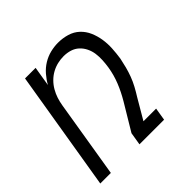

<svg xmlns="http://www.w3.org/2000/svg" viewBox="-142 -656 783 783"><g transform="rotate(-45 250.0 -264.0)"><path d="M10 0 96 -520H157L143 -435Q154 -455 170 -473.5Q186 -492 206.5 -504.5Q227 -517 249.5 -522.5Q272 -528 294 -528Q321 -528 346 -520.5Q371 -513 389 -496Q407 -479 417 -456Q427 -433 431 -407.5Q435 -382 433.5 -355.5Q432 -329 428 -302Q424 -282 418.5 -261Q413 -240 405.5 -220Q398 -200 387.5 -180.5Q377 -161 365 -142L314 -55H387L378 0H236L245 -55L314 -170Q324 -187 332.5 -204Q341 -221 348 -238.5Q355 -256 360 -274Q365 -292 368 -311Q371 -330 372 -349.5Q373 -369 370.5 -387Q368 -405 360 -421.5Q352 -438 339 -450Q326 -462 308.5 -467.5Q291 -473 271 -473Q254 -473 236.5 -469Q219 -465 202.5 -456Q186 -447 172.5 -433.5Q159 -420 149.5 -403.5Q140 -387 134.5 -370Q129 -353 126 -335L71 0Z"/></g></svg>

Font: Iosevka Light Oblique
Style: Regular
Weight: 300
Italic angle: -9°
Monospace: yes
Designer: Belleve Invis
Foundry: Belleve Invis
Version: Version 32.5.0; ttfautohint (v1.8.4)